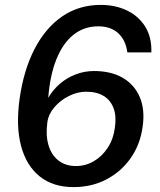

<svg xmlns="http://www.w3.org/2000/svg" viewBox="-20 -753 652 784"><path d="M280 11Q196.5 11 142 -32.8Q87.5 -76.5 66 -157.2Q44.5 -238 60 -349.5Q76.5 -466.5 121 -552.8Q165.5 -639 234 -686Q302.5 -733 391.5 -733Q451.5 -733 499 -710Q546.5 -687 573.2 -643.8Q600 -600.5 598 -539H500Q493.5 -589 463 -617.2Q432.5 -645.5 381 -645.5Q323.5 -645.5 280.2 -611.2Q237 -577 210.5 -511.5Q184 -446 177 -353.5Q196 -386.5 225 -411.2Q254 -436 289.8 -449.5Q325.5 -463 364 -463Q433 -463 480.8 -435.5Q528.5 -408 550.5 -357Q572.5 -306 562.5 -236Q553 -164 514.2 -108.2Q475.5 -52.5 415.2 -20.8Q355 11 280 11ZM290 -75Q329.5 -75 363.2 -94.8Q397 -114.5 420 -149.8Q443 -185 449 -231Q456 -277.5 444 -310.5Q432 -343.5 403.5 -361Q375 -378.5 332 -378.5Q296.5 -378.5 261.8 -361.2Q227 -344 202.8 -316Q178.5 -288 173.5 -255Q166 -201.5 177.8 -161Q189.5 -120.5 218.5 -97.8Q247.5 -75 290 -75Z"/></svg>

Font: Public Sans Thin Medium
Style: Italic
Weight: 500
Italic angle: -8°
Version: Version 2.001